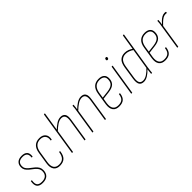

<svg xmlns="http://www.w3.org/2000/svg" viewBox="189 -1724 2773 2773"><g transform="rotate(-45 1575.5 -337.5)"><path d="M146 8Q80 8 54 -26.5Q28 -61 40 -129Q40 -134 43 -134H56Q61 -134 60 -128Q50 -69 70.5 -41Q91 -13 147 -13Q203 -13 232 -39.5Q261 -66 261 -118Q261 -147 248 -169.5Q235 -192 206 -217L137 -271Q108 -297 94.5 -320Q81 -343 81 -374Q81 -428 113 -457.5Q145 -487 204 -487Q264 -487 291 -457.5Q318 -428 310 -370Q309 -365 306 -365H293Q288 -365 290 -370Q301 -466 204 -466Q102 -466 102 -376Q102 -349 113.5 -330Q125 -311 152 -287L222 -232Q254 -204 268 -179Q282 -154 282 -120Q282 -58 247.5 -25Q213 8 146 8Z M499 8Q432 9 401 -34Q370 -77 382 -154L411 -338Q422 -413 461 -450Q500 -487 565 -487Q629 -487 660.5 -449.5Q692 -412 679 -349Q678 -344 675 -344H662Q658 -344 659 -349Q669 -403 643 -434.5Q617 -466 563 -466Q508 -466 475.5 -434Q443 -402 432 -337L403 -154Q393 -86 418 -49.5Q443 -13 500 -13Q556 -13 586 -43.5Q616 -74 626 -138Q626 -143 629 -143H643Q647 -143 646 -137Q637 -63 601 -28Q565 7 499 8Z M753 0Q748 0 749 -5L855 -679Q856 -683 861 -683H872Q877 -683 876 -679L770 -5Q769 0 764 0ZM1009 0Q1004 0 1005 -4L1058 -343Q1068 -406 1052 -436Q1036 -466 994 -466Q955 -466 911.5 -437.5Q868 -409 822 -364L825 -389Q867 -430 911 -458.5Q955 -487 998 -487Q1048 -487 1070 -454Q1092 -421 1079 -345L1026 -4Q1025 0 1020 0Z M1426 0Q1421 0 1422 -4L1475 -343Q1485 -406 1469 -436Q1453 -466 1411 -466Q1372 -466 1328.5 -437.5Q1285 -409 1239 -364L1242 -389Q1284 -430 1328 -458.5Q1372 -487 1415 -487Q1465 -487 1487 -454Q1509 -421 1496 -345L1443 -4Q1442 0 1437 0ZM1170 0Q1165 0 1166 -4L1223 -368Q1229 -395 1232 -423Q1235 -451 1236 -475Q1236 -479 1240 -479H1254Q1257 -479 1257 -475Q1255 -451 1252 -425.5Q1249 -400 1245 -380V-375L1187 -4Q1186 0 1181 0Z M1709 8Q1641 8 1610.5 -34Q1580 -76 1591 -153L1620 -338Q1631 -413 1670.5 -450Q1710 -487 1775 -487Q1830 -487 1860.5 -461.5Q1891 -436 1891 -387Q1891 -325 1856 -290Q1821 -255 1742 -246L1625 -232L1612 -153Q1603 -85 1627.5 -49Q1652 -13 1710 -13Q1764 -13 1792.5 -38Q1821 -63 1828 -119Q1828 -123 1832 -123H1845Q1849 -123 1849 -118Q1841 -53 1807 -22.5Q1773 8 1709 8ZM1628 -252 1739 -265Q1808 -274 1838.5 -302.5Q1869 -331 1869 -386Q1869 -426 1844 -446Q1819 -466 1773 -466Q1718 -466 1685 -434Q1652 -402 1641 -338Z M1964 0Q1958 0 1959 -5L2034 -474Q2035 -479 2040 -479H2051Q2056 -479 2055 -474L1980 -5Q1979 0 1975 0ZM2064 -587Q2055 -587 2050 -592Q2045 -597 2046 -606L2047 -613Q2050 -632 2069 -632Q2079 -632 2083.5 -627Q2088 -622 2087 -613L2086 -606Q2082 -587 2064 -587Z M2213 8Q2161 8 2140 -26Q2119 -60 2130 -136L2161 -338Q2174 -419 2211.5 -453Q2249 -487 2307 -487Q2342 -487 2375 -475Q2408 -463 2439 -440L2435 -419Q2370 -466 2307 -466Q2259 -466 2226.5 -437Q2194 -408 2182 -337L2151 -137Q2141 -70 2157.5 -41.5Q2174 -13 2217 -13Q2254 -13 2295.5 -39.5Q2337 -66 2383 -116L2380 -91Q2334 -42 2293 -17Q2252 8 2213 8ZM2368 0Q2365 0 2365 -4Q2367 -27 2370 -53Q2373 -79 2376 -99V-104L2468 -679Q2469 -683 2474 -683H2485Q2490 -683 2489 -679L2398 -111Q2393 -79 2390 -52.5Q2387 -26 2385 -4Q2385 0 2382 0Z M2649 8Q2581 8 2550.5 -34Q2520 -76 2531 -153L2560 -338Q2571 -413 2610.5 -450Q2650 -487 2715 -487Q2770 -487 2800.5 -461.5Q2831 -436 2831 -387Q2831 -325 2796 -290Q2761 -255 2682 -246L2565 -232L2552 -153Q2543 -85 2567.5 -49Q2592 -13 2650 -13Q2704 -13 2732.5 -38Q2761 -63 2768 -119Q2768 -123 2772 -123H2785Q2789 -123 2789 -118Q2781 -53 2747 -22.5Q2713 8 2649 8ZM2568 -252 2679 -265Q2748 -274 2778.5 -302.5Q2809 -331 2809 -386Q2809 -426 2784 -446Q2759 -466 2713 -466Q2658 -466 2625 -434Q2592 -402 2581 -338Z M2903 0Q2898 0 2899 -4L2956 -368Q2962 -395 2965 -423Q2968 -451 2969 -475Q2969 -479 2973 -479H2986Q2989 -479 2989 -475Q2988 -452 2985 -426Q2982 -400 2978 -378V-374L2920 -4Q2919 0 2914 0ZM2968 -359 2972 -384Q2990 -406 3013.5 -430Q3037 -454 3065 -470.5Q3093 -487 3123 -487Q3131 -487 3137.5 -486.5Q3144 -486 3148 -484Q3151 -483 3151 -479Q3151 -477 3150 -472.5Q3149 -468 3148 -465Q3146 -461 3142 -462Q3139 -463 3133.5 -463.5Q3128 -464 3120 -464Q3094 -464 3068 -448.5Q3042 -433 3017 -408.5Q2992 -384 2968 -359Z"/></g></svg>

Font: Sofia Sans Condensed Thin
Style: Italic
Weight: 250
Italic angle: -9°
Version: Version 4.100